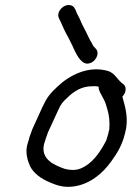

<svg xmlns="http://www.w3.org/2000/svg" viewBox="-20 -738 522 761"><path d="M360.6 -544 354.2 -551C350.8 -553.7 347.4 -559 343.9 -567C338.6 -575.7 333.9 -584.3 329.9 -593C320.1 -615.6 307.1 -635.6 298.7 -657C294.1 -670.1 284.3 -682.7 280.7 -696C275.6 -705.7 272.1 -715 258.6 -717.5C231.4 -722.6 202.9 -691.9 213 -667C223.1 -647.4 232.5 -622.6 243.2 -603C251.4 -590.3 259.5 -570.6 267.4 -556C275.3 -537.8 287.1 -512.5 299.4 -500C306.9 -493.2 313.9 -485 328.2 -486C357 -488 377.3 -525 360.6 -544ZM371 -394C370.8 -378.2 379.1 -367.7 385.2 -356L393.5 -340C398.9 -328.7 401.4 -317.9 405.4 -305C412.6 -282.8 415.3 -255.8 413.4 -227L409.3 -209C407.9 -203 406.1 -197 404.1 -191C403 -186.3 401.3 -181.7 398.9 -177C374.5 -131.1 344.6 -88.3 299.2 -70C278.3 -61.6 253.9 -63.8 235.9 -69C194 -84.1 140.6 -106.5 154.6 -167C159.1 -180.6 164.8 -200.5 170.4 -214C184.8 -245.3 195.5 -269 210.5 -301C221.2 -326.5 229 -334.3 248.3 -352C272.3 -375.7 303.8 -396 343.4 -396C350.9 -396.7 356.9 -396.7 361.4 -396C364.8 -396 367.9 -395.3 371 -394ZM465 -355C465.9 -356.3 466.8 -357.3 467.7 -358C481.5 -375 480.8 -395.4 469.3 -404L461.7 -410C444.3 -424.9 434.3 -447.3 410.3 -456C331.2 -480.2 254.5 -439.7 207 -394C178.9 -368 166.3 -352.2 148.7 -315C134.6 -282.9 122.3 -257.7 108.2 -226L97.3 -196C95.2 -187.3 93.3 -180.3 91.4 -175C77.2 -137.1 89.3 -101.8 99.2 -79C113.9 -50.7 143.2 -29.4 175.7 -16C202 -4.4 231.5 6.8 272.3 1C336.8 -8.1 387.6 -50.9 422.1 -100C444.7 -131 464.9 -164.4 475.3 -209L480.1 -230C487.8 -279.8 474.6 -319.3 465 -355Z"/></svg>

Font: HoneyBee
Style: RegIt
Weight: 400
Foundry: Cannot Into Space Fonts
Version: Version 0.89